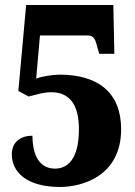

<svg xmlns="http://www.w3.org/2000/svg" viewBox="-20 -734 537 764"><path d="M219 10C305 10 462 -32 462 -220C462 -365 371 -437 217 -437C192 -437 144 -430 124 -421L139 -593H329C351 -593 359 -579 365 -554L375 -520H435L431 -714H84L53 -372L94 -350C124 -357 151 -367 184 -367C256 -367 294 -319 294 -220C294 -98 247 -63 199 -63C126 -63 109 -136 109 -194C63 -194 27 -170 27 -120C27 -51 84 10 219 10Z"/></svg>

Font: Noto Serif Georgian Condensed Black
Style: Regular
Weight: 900
Width: 3
Designer: Monotype Design Team, Akaki Razmadze
Foundry: Google LLC
Version: Version 2.003